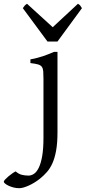

<svg xmlns="http://www.w3.org/2000/svg" viewBox="-137 -740 449 1004"><path d="M163.6 -48.3Q163.6 7.8 156.5 47.1Q149.4 86.4 137 114Q124.5 141.6 107.4 160.6Q90.3 179.7 70.8 195.3Q57.6 205.6 43 214.6Q28.3 223.6 13.7 230.2Q-1 236.8 -13.9 240.5Q-26.9 244.1 -36.1 244.1Q-51.3 244.1 -65.7 240.5Q-80.1 236.8 -91.6 231.4Q-103 226.1 -110.1 220.2Q-117.2 214.4 -117.2 210.4Q-117.2 206.1 -110.1 198.5Q-103 190.9 -93.3 182.6Q-83.5 174.3 -73 167Q-62.5 159.7 -55.2 156.2Q-39.6 169.9 -22.9 174.1Q-6.3 178.2 12.2 178.2Q26.4 178.2 40.3 169.2Q54.2 160.2 65.4 137.7Q76.7 115.2 83.5 76.7Q90.3 38.1 90.3 -21V-327.1Q90.3 -352.1 89.1 -367.2Q87.9 -382.3 81.5 -390.9Q75.2 -399.4 61.3 -403.3Q47.4 -407.2 22 -410.2V-429.7Q42.5 -433.1 58.3 -437.5Q74.2 -441.9 88.6 -446.5Q103 -451.2 116.5 -456.8Q129.9 -462.4 145.5 -468.8H163.6ZM163.6 -522.9H111.3L-17.6 -697.3Q-14.2 -702.1 -11.7 -705.6Q-9.3 -709 -7.1 -711.4Q-4.9 -713.9 -2.2 -715.8Q0.5 -717.8 4.4 -720.2L138.7 -597.7L270.5 -720.2Q278.8 -715.8 282.2 -711.4Q285.6 -707 291.5 -697.3Z"/></svg>

Font: Gentium Plus Viet
Style: Regular
Weight: 400
Designer: J. Victor Gaultney, Annie Olsen, Iska Routamaa, Becca Hirsbrunner
Foundry: SIL International
Version: Version 5.000